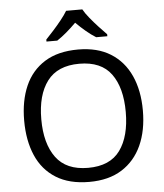

<svg xmlns="http://www.w3.org/2000/svg" viewBox="-62 -998 905 1062"><g transform="rotate(-5 390.5 -467.0)"><path d="M720 -358Q720 -247 682.5 -164.5Q645 -82 572 -36Q499 10 391 10Q280 10 206.5 -36Q133 -82 97 -165Q61 -248 61 -359Q61 -469 97 -551Q133 -633 206.5 -679Q280 -725 392 -725Q499 -725 572 -679.5Q645 -634 682.5 -551.5Q720 -469 720 -358ZM156 -358Q156 -223 213 -145.5Q270 -68 391 -68Q513 -68 569 -145.5Q625 -223 625 -358Q625 -493 569 -569.5Q513 -646 392 -646Q271 -646 213.5 -569.5Q156 -493 156 -358ZM435 -944Q447 -922 469.5 -894.5Q492 -867 516.5 -840.5Q541 -814 560 -795V-784H498Q472 -800 444 -823.5Q416 -847 389 -874Q362 -847 335 -824Q308 -801 282 -784H222V-795Q241 -815 264.5 -841Q288 -867 310 -894.5Q332 -922 345 -944Z"/></g></svg>

Font: Noto Sans Historical
Style: Regular
Weight: 400
Designer: Monotype Design Team
Foundry: Monotype Imaging Inc.
Version: Version 2.013; ttfautohint (v1.8.4.7-5d5b)